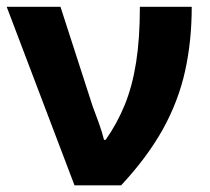

<svg xmlns="http://www.w3.org/2000/svg" viewBox="-20 -555 629 575"><path d="M342.8 0H203.1L0 -534.7H161.1L257.3 -237.3Q265.1 -216.8 275.9 -187Q286.6 -157.2 291.5 -136.2H296.4Q331.1 -185.5 353.8 -241.5Q376.5 -297.4 387.7 -368.7Q398.9 -439.9 398.9 -534.7H554.2Q554.2 -432.6 534.4 -342.8Q514.6 -252.9 468.3 -168.9Q421.9 -85 342.8 0Z"/></svg>

Font: Lunasima
Style: Bold
Weight: 700
Designer: The DocRepair Project, Monotype Design Team
Foundry: Google
Version: Version 2.009